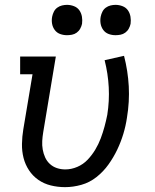

<svg xmlns="http://www.w3.org/2000/svg" viewBox="-20 -763 640 791"><path d="M248 8Q218 8 189.5 1Q161 -6 138 -22Q115 -38 99.5 -61.5Q84 -85 77 -112.5Q70 -140 70.5 -170Q71 -200 76 -230L114 -457H63V-530H210L158 -218Q155 -200 154 -182Q153 -164 156 -147Q159 -130 166 -114.5Q173 -99 185.5 -87.5Q198 -76 214.5 -70.5Q231 -65 249 -65Q274 -65 298.5 -75.5Q323 -86 341 -105Q359 -124 372.5 -146.5Q386 -169 395 -193Q404 -217 410.5 -241Q417 -265 422 -290Q431 -347 428 -403.5Q425 -460 411 -515L491 -533Q507 -471 510.5 -407.5Q514 -344 503 -278Q498 -244 488 -211Q478 -178 463 -146.5Q448 -115 427 -85.5Q406 -56 377.5 -33.5Q349 -11 315 -1.5Q281 8 248 8ZM456 -618Q441 -618 427.5 -623Q414 -628 405.5 -639.5Q397 -651 394.5 -665.5Q392 -680 395 -695Q397 -705 402 -715Q407 -725 416 -731.5Q425 -738 435.5 -740.5Q446 -743 456 -743Q471 -743 485 -737.5Q499 -732 507 -720.5Q515 -709 517.5 -694.5Q520 -680 518 -665Q516 -655 510.5 -645Q505 -635 496 -628.5Q487 -622 476.5 -620Q466 -618 456 -618ZM256 -618Q241 -618 227.5 -623Q214 -628 205.5 -639.5Q197 -651 194.5 -665.5Q192 -680 195 -695Q197 -705 202 -715Q207 -725 216 -731.5Q225 -738 235.5 -740.5Q246 -743 256 -743Q271 -743 285 -737.5Q299 -732 307 -720.5Q315 -709 317.5 -694.5Q320 -680 318 -665Q316 -655 310.5 -645Q305 -635 296 -628.5Q287 -622 276.5 -620Q266 -618 256 -618Z"/></svg>

Font: Iosevka Curly Slab Extended
Style: Italic
Weight: 400
Width: 7
Italic angle: -9°
Monospace: yes
Designer: Belleve Invis
Foundry: Belleve Invis
Version: Version 11.1.0; ttfautohint (v1.8.3)